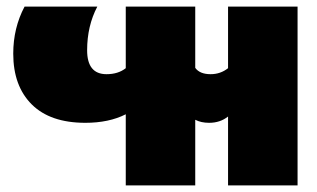

<svg xmlns="http://www.w3.org/2000/svg" viewBox="-20 -560 959 580"><path d="M359.9 0V-214.8Q309.1 -189 237.8 -189Q131.8 -189 75.9 -244.6Q20 -300.3 20 -397.9Q20 -475.6 54.2 -540H273.9Q243.2 -481.4 243.2 -408.2Q243.2 -335.9 301.8 -335.9Q336.9 -335.9 359.9 -354V-540H569.8V-355Q583.5 -335.9 616.2 -335.9Q646 -335.9 668.9 -354V-540H878.9V0H668.9V-208Q645 -189 611.8 -189Q587.4 -189 569.8 -198.2V0Z"/></svg>

Font: Kanit ExtraBold
Style: Regular
Weight: 800
Designer: Katatrad Team
Foundry: CadsonDemak
Version: Version 1.000;PS 001.000;hotconv 1.0.88;makeotf.lib2.5.64775